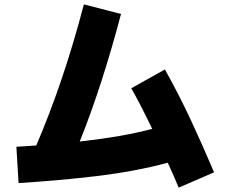

<svg xmlns="http://www.w3.org/2000/svg" viewBox="-20 -811 1040 879"><path d="M960 -22 798 48Q786 19 773.5 -9.5Q761 -38 748 -66Q599 -26 423.5 -5Q248 16 65 27L55 -139Q103 -142 146 -145Q209 -292 263.5 -453.5Q318 -615 364 -791L534 -747Q493 -591 446 -444.5Q399 -298 345 -163Q541 -185 677 -221Q655 -267 631 -314Q607 -361 581 -407L735 -493Q801 -375 856 -256.5Q911 -138 960 -22Z"/></svg>

Font: Murecho Black
Style: Regular
Weight: 900
Designer: Neil Summerour
Foundry: Positype
Version: Version 1.010; ttfautohint (v1.8.3)